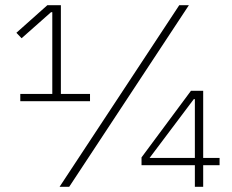

<svg xmlns="http://www.w3.org/2000/svg" viewBox="-20 -718 890 738"><path d="M326 -329H58V-357H181V-671H176L63 -571L43 -592L162 -698H214V-357H326ZM246 0H209L669 -698H706ZM761 0H729V-83H524V-113L714 -369H761V-111H824V-83H761ZM725 -337 555 -111H729V-337Z"/></svg>

Font: Anuphan ExtraLight
Style: Regular
Weight: 200
Designer: Cadson Demak
Version: Version 3.001